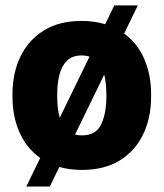

<svg xmlns="http://www.w3.org/2000/svg" viewBox="-20 -615 602 706"><path d="M25.9 -258.8V-269Q25.9 -346.2 55.2 -407Q84.5 -467.8 141.1 -502.9Q197.8 -538.1 280.3 -538.1Q327.1 -538.1 366.7 -525.9L400.4 -595.2H486.8L436.5 -491.7Q485.4 -456.1 510.5 -398.2Q535.6 -340.3 535.6 -269V-258.8Q535.6 -181.6 506.3 -120.8Q477.1 -60.1 420.4 -25.1Q363.8 9.8 281.2 9.8Q236.3 9.8 198.2 -1L163.1 70.8H76.7L127.9 -34.2Q77.6 -69.8 51.8 -128.2Q25.9 -186.5 25.9 -258.8ZM190.4 -269V-258.8Q190.4 -237.3 192.6 -218Q194.8 -198.7 199.7 -182.1L309.1 -406.7Q295.9 -411.1 280.3 -411.1Q245.6 -411.1 226.1 -391.6Q206.5 -372.1 198.5 -339.8Q190.4 -307.6 190.4 -269ZM371.1 -269Q371.1 -288.6 369.1 -306.6Q367.2 -324.7 363.3 -340.8L255.9 -120.1Q267.6 -117.2 281.2 -117.2Q333.5 -117.2 352.3 -158.2Q371.1 -199.2 371.1 -258.8Z"/></svg>

Font: Vazirmatn RD UI Black
Style: Regular
Weight: 900
Designer: Saber Rastikerdar
Foundry: Saber Rastikerdar
Version: Version 33.003